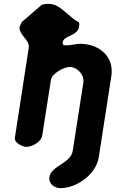

<svg xmlns="http://www.w3.org/2000/svg" viewBox="-20 -761 600 995"><path d="M236 157C231 191 262 214 293 214C378 214 478 143 492 53L557 -367C573 -470 491 -534 396 -534C370 -534 349 -526 324 -526C322 -526 311 -527 309 -527C307 -528 304 -538 304 -540C310 -580 382 -572 390 -623C391 -632 393 -639 387 -647C339 -669 293 -741 235 -741C226 -741 202 -741 193 -733L93 -647C93 -646 86 -632 84 -627C84 -626 82 -624 82 -623C75 -579 136 -556 129 -513L57 -47C53 -22 95 0 117 0C146 0 194 -25 199 -60L244 -347C249 -380 311 -414 341 -414C380 -414 418 -374 412 -333L357 20C347 87 245 97 236 157Z"/></svg>

Font: Asimov Print
Style: Regular
Weight: 500
Designer: Google
Version: Version 2.000980: 2014